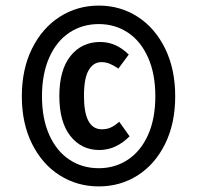

<svg xmlns="http://www.w3.org/2000/svg" viewBox="-20 -777 704 686"><path d="M606 -433Q606 -336 570 -263Q534 -190 472 -150.5Q410 -111 333 -111Q256 -111 193.5 -150.5Q131 -190 94.5 -263Q58 -336 58 -433Q58 -530 94.5 -603.5Q131 -677 193.5 -717Q256 -757 333 -757Q410 -757 472 -717Q534 -677 570 -603.5Q606 -530 606 -433ZM130 -433Q130 -353 156 -295Q182 -237 228 -206.5Q274 -176 333 -176Q391 -176 437 -206.5Q483 -237 509 -295Q535 -353 535 -433Q535 -513 509 -571.5Q483 -630 437 -660.5Q391 -691 333 -691Q274 -691 228 -660.5Q182 -630 156 -571.5Q130 -513 130 -433ZM440 -582 403 -532Q385 -544 371.5 -549.5Q358 -555 342 -555Q314 -555 297 -526.5Q280 -498 280 -434Q280 -315 344 -315Q362 -315 376 -321.5Q390 -328 406 -342L443 -290Q394 -241 335 -241Q271 -241 231.5 -291Q192 -341 192 -434Q192 -527 232 -577Q272 -627 338 -627Q395 -627 440 -582Z"/></svg>

Font: Fira Sans Compressed Medium
Style: Regular
Weight: 500
Width: 1
Designer: bBox Type GmbH & Carrois Corporate GbR & Edenspiekermann AG
Foundry: bBox Type GmbH & Carrois Corporate GbR & Edenspiekermann AG
Version: Version 4.301